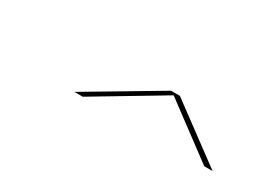

<svg xmlns="http://www.w3.org/2000/svg" viewBox="-20 -856 489 358"><g transform="rotate(30 224.0 -677.0)"><path d="M129 -631 284 -723H303L426 -632H408L292.5 -718L147 -631Z"/></g></svg>

Font: Anybody UltraExpanded Thin
Style: Italic
Weight: 100
Width: 9
Italic angle: -10°
Designer: Tyler Finck
Foundry: Etcetera Type Company
Version: Version 1.010; ttfautohint (v1.8.3) -l 8 -r 50 -G 200 -x 14 